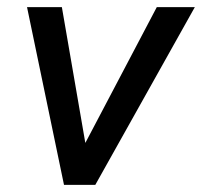

<svg xmlns="http://www.w3.org/2000/svg" viewBox="-20 -520 568 540"><path d="M528 -500 248 0H160L56 -500H154L220 -118L421 -500Z"/></svg>

Font: Sarabun Medium
Style: Italic
Weight: 500
Italic angle: -10°
Designer: Suppakit Chalermlarp | Katatrad Co.,Ltd.
Foundry: Cadson Demak Co.,Ltd.
Version: Version 1.000; ttfautohint (v1.6)